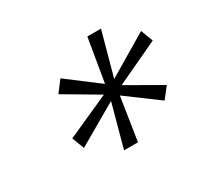

<svg xmlns="http://www.w3.org/2000/svg" viewBox="-86 -800 603 573"><g transform="rotate(-30 216.0 -513.5)"><path d="M194 -339 234 -486 94 -405 78 -447 225 -513 108 -582 137 -620 244 -539 269 -688H316L275 -538L416 -622L432 -580L285 -511L402 -444L373 -407L265 -487L242 -339Z"/></g></svg>

Font: Saira Semi Condensed Light
Style: Italic
Weight: 300
Width: 4
Italic angle: -12°
Designer: Hector Gatti with collaboration of the Omnibus-Type team
Foundry: Omnibus-Type
Version: Version 1.001; ttfautohint (v1.8)